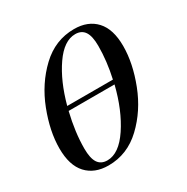

<svg xmlns="http://www.w3.org/2000/svg" viewBox="-130 -641 748 768"><g transform="rotate(-30 244.0 -257.0)"><path d="M447 -371Q447 -292 412 -201.5Q377 -111 311 -48.5Q245 14 158 14Q94 14 57.5 -25.5Q21 -65 21 -143Q21 -222 56 -312.5Q91 -403 157 -465.5Q223 -528 310 -528Q374 -528 410.5 -488.5Q447 -449 447 -371ZM133 -275H344Q361 -351 361 -421Q361 -466 347 -487Q333 -508 304 -508Q252 -508 206 -441.5Q160 -375 133 -275ZM340 -255H128Q107 -168 107 -93Q107 -48 121 -27Q135 -6 164 -6Q218 -6 266 -78Q314 -150 340 -255Z"/></g></svg>

Font: Playfair Display
Style: Italic
Weight: 400
Italic angle: -14°
Designer: Claus Eggers Sørensen
Foundry: Claus Eggers Sørensen
Version: Version 1.200; ttfautohint (v1.6)